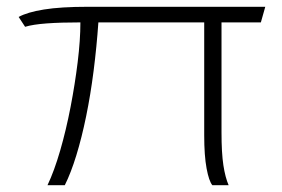

<svg xmlns="http://www.w3.org/2000/svg" viewBox="-20 -546 832 566"><path d="M120 0Q140 -42 157.5 -102.5Q175 -163 188 -230.5Q201 -298 209 -363Q217 -428 217 -480Q159 -480 118 -477Q77 -474 54 -467L35 -496Q60 -510 109.5 -518Q159 -526 239 -526H762L749 -480H633V-156Q633 -95 638.5 -59Q644 -23 654 0H606Q596 -12 589 -49.5Q582 -87 582 -147V-480H270Q265 -408 256 -337.5Q247 -267 234 -203.5Q221 -140 205 -88Q189 -36 171 0Z"/></svg>

Font: Archivo Expanded Thin
Style: Regular
Weight: 250
Width: 7
Designer: Hector Gatti
Foundry: Omnibus-Type
Version: Version 2.001